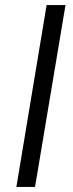

<svg xmlns="http://www.w3.org/2000/svg" viewBox="-20 -742 288 762"><path d="M165 -722H240L119 0H45Z"/></svg>

Font: Nebula Sans Book
Style: Regular
Weight: 400
Italic angle: -9°
Designer: Paul D. Hunt for Adobe (as Source Sans)
Foundry: Nebula Entertainment & Broadcasting LLC
Version: Version 1.010